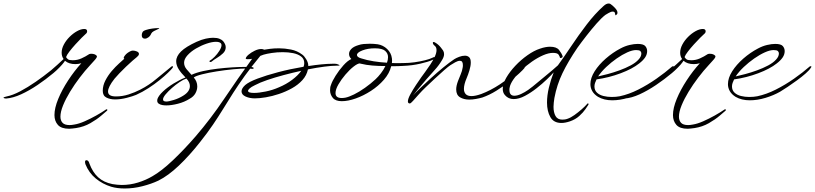

<svg xmlns="http://www.w3.org/2000/svg" viewBox="-96 -558 4639 1093"><path d="M298 175Q253 175 233.5 153Q214 131 214 97Q214 57 235.5 5Q257 -47 292 -100.5Q327 -154 367 -198Q349 -193 333 -193Q296 -193 274 -212L267 -202Q260 -192 242.5 -174Q225 -156 208 -142Q165 -106 117.5 -74Q70 -42 24 -21Q-22 0 -62 3Q-66 3 -71 1.5Q-76 0 -76 -2Q-76 -5 -58 -9Q-23 -16 19.5 -38.5Q62 -61 107.5 -92.5Q153 -124 195 -158Q212 -172 231.5 -190Q251 -208 266 -222Q255 -237 255 -258Q255 -281 267.5 -304.5Q280 -328 300 -348Q320 -368 342.5 -380.5Q365 -393 384 -393Q400 -393 400 -380Q400 -371 392 -365Q385 -359 368.5 -342.5Q352 -326 333 -305Q314 -284 299 -264.5Q284 -245 280 -233Q284 -226 291 -220.5Q298 -215 318 -215Q344 -215 367.5 -225.5Q391 -236 412 -250Q418 -252 423 -252Q445 -252 455 -240Q459 -234 445 -218Q431 -202 417 -187Q388 -156 358 -116.5Q328 -77 303 -36Q278 5 263 42Q248 79 248 106Q248 128 260 141Q272 154 300 154Q312 154 327 151Q353 147 386 132.5Q419 118 452 99.5Q485 81 508 65Q510 64 512 64Q515 64 515 68Q515 72 511 74Q504 80 479.5 101Q455 122 418.5 143Q382 164 337 171Q327 172 317 173.5Q307 175 298 175Z M729 -338Q711 -338 711 -358Q711 -366 715 -374Q718 -382 735 -387.5Q752 -393 771.5 -395.5Q791 -398 802 -398Q811 -398 811 -397Q811 -395 801 -391Q791 -387 780 -381Q769 -375 765 -367Q760 -354 749.5 -346Q739 -338 729 -338ZM559 8Q531 8 510 -2.5Q489 -13 489 -41Q489 -71 504 -100Q519 -129 540 -153.5Q561 -178 581.5 -196.5Q602 -215 612 -224Q603 -226 615 -242Q627 -258 650 -268Q656 -270 661 -270Q672 -270 683.5 -265Q695 -260 695 -251Q695 -246 691 -241Q687 -236 683 -233Q675 -227 658 -212Q641 -197 621 -178Q601 -159 583.5 -140.5Q566 -122 556 -110Q519 -63 519 -37Q519 -9 564 -9Q601 -9 636.5 -20.5Q672 -32 703 -48Q752 -73 794 -108.5Q836 -144 881 -180Q883 -181 886 -181Q889 -181 889 -178Q889 -175 885 -170Q879 -162 860 -143.5Q841 -125 812.5 -102Q784 -79 749.5 -56.5Q715 -34 679 -18Q660 -10 625.5 -1Q591 8 559 8Z M851 42Q845 42 839 41.5Q833 41 828 40Q816 38 807.5 32Q799 26 799 15Q799 9 800 6Q807 -14 832 -37.5Q857 -61 892 -82.5Q927 -104 960 -117Q935 -142 921 -164.5Q907 -187 907 -209Q907 -238 934.5 -265Q962 -292 1023 -320Q1052 -333 1075.5 -338Q1099 -343 1117 -343Q1140 -343 1154 -337Q1168 -331 1174 -324Q1189 -306 1189 -289Q1189 -269 1173 -254Q1157 -239 1138.5 -228Q1120 -217 1111 -209Q1107 -205 1102 -205Q1098 -205 1096.5 -208Q1095 -211 1099 -213Q1110 -219 1125.5 -234.5Q1141 -250 1153 -269Q1165 -288 1165 -301Q1165 -308 1161 -312Q1153 -320 1133 -320Q1111 -320 1080 -309.5Q1049 -299 1020 -282Q991 -265 971.5 -243.5Q952 -222 952 -201Q952 -181 966 -164Q980 -147 994 -132Q1022 -145 1061 -153.5Q1100 -162 1143 -167Q1186 -172 1225.5 -174.5Q1265 -177 1295 -177Q1312 -177 1324 -177Q1336 -177 1343 -175Q1348 -173 1348 -171Q1348 -166 1342 -166Q1335 -166 1327.5 -167Q1320 -168 1309 -168Q1276 -168 1230 -163.5Q1184 -159 1137 -151.5Q1090 -144 1054.5 -135Q1019 -126 1007 -117Q1027 -94 1027 -66Q1027 -46 1016.5 -27Q1006 -8 984 4Q954 23 917 32.5Q880 42 851 42ZM851 20Q864 20 893.5 11Q923 2 948 -14Q985 -37 985 -68Q985 -90 965 -111Q949 -106 926.5 -91Q904 -76 882.5 -57Q861 -38 846.5 -20.5Q832 -3 832 8Q832 20 851 20Z M614 515Q571 515 537 505Q488 490 449 458Q410 426 390 376Q388 368 388 365Q388 354 396 354Q408 354 413 373Q431 422 462.5 451Q494 480 544 490Q558 492 571 493.5Q584 495 597 495Q645 495 690 481Q735 467 772 445Q823 416 887 355.5Q951 295 1017 219Q1104 118 1180.5 4Q1257 -110 1339 -223Q1332 -222 1325 -221.5Q1318 -221 1313 -221Q1303 -221 1303 -225Q1304 -234 1318.5 -246.5Q1333 -259 1353.5 -269Q1374 -279 1391 -279Q1401 -279 1408 -275Q1418 -277 1441 -280Q1464 -283 1493 -283Q1525 -283 1560.5 -276Q1596 -269 1625 -247Q1636 -239 1647 -221Q1658 -203 1659 -186V-182Q1698 -188 1733.5 -191.5Q1769 -195 1794 -195Q1803 -195 1811 -195Q1819 -195 1824 -193Q1826 -192 1831.5 -190Q1837 -188 1837 -186Q1837 -185 1833 -184.5Q1829 -184 1818 -184Q1793 -184 1750 -178.5Q1707 -173 1657 -163Q1650 -129 1625.5 -102Q1601 -75 1566 -55.5Q1531 -36 1492 -23Q1453 -10 1417 -4Q1381 2 1355 2Q1325 2 1302 -8.5Q1279 -19 1279 -38Q1279 -46 1284 -55Q1289 -64 1300 -74Q1321 -92 1370 -110.5Q1419 -129 1487 -147Q1555 -165 1632 -178Q1636 -187 1636 -199Q1636 -223 1618 -236.5Q1600 -250 1572.5 -255.5Q1545 -261 1514 -261Q1481 -261 1451.5 -256.5Q1422 -252 1405 -247L1386 -240Q1334 -177 1297 -125.5Q1260 -74 1231 -28.5Q1202 17 1175 61Q1148 105 1116.5 151.5Q1085 198 1042 252Q983 327 922.5 384.5Q862 442 806 470Q766 489 715 502Q664 515 614 515ZM1350 -29Q1377 -29 1416.5 -37Q1456 -45 1492 -61Q1533 -78 1567 -103.5Q1601 -129 1619 -155Q1569 -144 1518.5 -130.5Q1468 -117 1425.5 -102.5Q1383 -88 1355 -73Q1334 -63 1325 -54.5Q1316 -46 1316 -41Q1316 -29 1350 -29Z M1850 18Q1814 18 1798.5 -1Q1783 -20 1783 -44Q1783 -52 1784 -59.5Q1785 -67 1788 -74Q1795 -96 1814.5 -127Q1834 -158 1858.5 -185.5Q1883 -213 1904 -222Q1891 -235 1891 -251Q1891 -266 1904 -279.5Q1917 -293 1944 -301Q1958 -306 1974.5 -307.5Q1991 -309 2009 -309Q2032 -309 2054 -306Q2085 -301 2108 -279Q2131 -257 2135 -226Q2137 -213 2135 -199Q2152 -198 2169 -198.5Q2186 -199 2201 -199Q2231 -199 2263.5 -203.5Q2296 -208 2323.5 -215Q2351 -222 2365 -229Q2372 -233 2376 -233Q2380 -233 2380 -230Q2380 -223 2364 -216Q2342 -206 2296.5 -195.5Q2251 -185 2201 -183Q2188 -182 2170 -181.5Q2152 -181 2131 -181Q2121 -140 2089.5 -104Q2058 -68 2015.5 -40.5Q1973 -13 1929 2.5Q1885 18 1850 18ZM2107 -201Q2113 -218 2113 -233Q2113 -254 2096.5 -268.5Q2080 -283 2038 -283Q1998 -283 1967 -271Q1936 -259 1936 -245Q1936 -233 1959 -226Q1993 -215 2031.5 -209Q2070 -203 2107 -201ZM1849 0Q1854 0 1859 -0.5Q1864 -1 1870 -2Q1890 -6 1919.5 -20.5Q1949 -35 1981.5 -58Q2014 -81 2042 -107Q2057 -121 2072.5 -141Q2088 -161 2098 -182Q2058 -182 2023 -185Q1988 -188 1960 -195Q1959 -194 1956 -196Q1954 -196 1953 -197Q1940 -197 1917 -179Q1894 -161 1870.5 -133.5Q1847 -106 1830.5 -77.5Q1814 -49 1814 -28Q1814 0 1849 0Z M2237 31Q2226 31 2226 19Q2226 5 2240 -21Q2254 -47 2272 -74Q2290 -101 2302 -118Q2310 -129 2324 -148Q2338 -167 2353 -189.5Q2368 -212 2378.5 -234Q2389 -256 2389 -273Q2389 -290 2378 -298Q2368 -306 2368 -315Q2368 -319 2372 -319Q2377 -319 2384 -314Q2391 -310 2399 -303Q2407 -296 2414 -287Q2420 -280 2426 -271Q2432 -262 2432 -250Q2432 -235 2421 -217Q2403 -186 2379 -160Q2355 -134 2330 -105Q2303 -74 2281.5 -47.5Q2260 -21 2255 -14Q2267 -28 2294.5 -54.5Q2322 -81 2357 -113Q2392 -145 2427.5 -174Q2463 -203 2490 -221Q2501 -228 2518 -234.5Q2535 -241 2551 -241Q2565 -241 2574.5 -232.5Q2584 -224 2584 -202Q2584 -183 2576.5 -158Q2569 -133 2560 -112Q2553 -96 2549 -80.5Q2545 -65 2545 -52Q2545 -33 2555.5 -22Q2566 -11 2588 -11Q2610 -11 2644 -23Q2697 -43 2750 -78Q2803 -113 2846 -149Q2857 -158 2866 -164Q2875 -170 2885 -180Q2887 -181 2889 -181Q2892 -181 2892 -178Q2892 -175 2889 -170Q2883 -162 2860 -140.5Q2837 -119 2803 -92.5Q2769 -66 2729.5 -41.5Q2690 -17 2650 -3Q2632 2 2612.5 5.5Q2593 9 2575 9Q2545 9 2523 -4Q2501 -17 2501 -49Q2501 -69 2511 -96Q2518 -115 2526.5 -134.5Q2535 -154 2538 -174Q2539 -178 2539 -181.5Q2539 -185 2539 -188Q2539 -212 2522 -212Q2511 -212 2495.5 -203.5Q2480 -195 2468 -187Q2457 -180 2432.5 -158.5Q2408 -137 2380 -111Q2352 -85 2327 -61Q2306 -41 2287 -19.5Q2268 2 2255 16.5Q2242 31 2237 31Z M3100 142Q3056 142 3037 108.5Q3018 75 3018 26Q3018 -14 3028.5 -58.5Q3039 -103 3056 -146Q3043 -131 3017 -106Q2991 -81 2958.5 -55.5Q2926 -30 2892 -12Q2858 6 2828 6Q2798 6 2779 -16Q2766 -30 2766 -52Q2766 -81 2786 -115.5Q2806 -150 2837.5 -183.5Q2869 -217 2906.5 -243.5Q2944 -270 2978 -281Q2995 -287 3009.5 -289.5Q3024 -292 3035 -292Q3072 -292 3086.5 -273.5Q3101 -255 3107 -238V-237Q3107 -231 3099 -228.5Q3091 -226 3091 -232Q3091 -235 3084.5 -246Q3078 -257 3052 -257Q3027 -257 2996 -243.5Q2965 -230 2932.5 -207.5Q2900 -185 2872.5 -158.5Q2845 -132 2826.5 -105.5Q2808 -79 2805 -58Q2804 -55 2804 -52Q2804 -49 2804 -46Q2804 -13 2832 -13Q2849 -13 2870.5 -23Q2892 -33 2910.5 -46Q2929 -59 2937 -66Q2969 -93 3009 -125.5Q3049 -158 3080 -186Q3115 -234 3156 -295.5Q3197 -357 3243.5 -418Q3290 -479 3340 -524Q3355 -538 3369 -538Q3377 -538 3381 -534Q3395 -524 3407 -510.5Q3419 -497 3419 -486Q3419 -480 3417 -478Q3411 -471 3409 -471Q3407 -471 3406.5 -474.5Q3406 -478 3405 -482Q3404 -492 3392 -492Q3382 -492 3368.5 -484Q3355 -476 3350 -473Q3328 -456 3299.5 -423.5Q3271 -391 3242.5 -354.5Q3214 -318 3191 -286Q3138 -208 3106 -141.5Q3074 -75 3060 0Q3058 13 3056.5 26Q3055 39 3055 50Q3055 82 3066.5 102.5Q3078 123 3105 123Q3112 123 3119.5 122Q3127 121 3135 118Q3153 112 3174 97Q3195 82 3215 64.5Q3235 47 3248 32Q3250 30 3251 30Q3253 30 3254 33.5Q3255 37 3253 39Q3250 44 3237 63Q3224 82 3202 102Q3180 122 3148 133Q3121 142 3100 142Z M3389 13Q3366 13 3345.5 8Q3325 3 3308 -7Q3286 -21 3275.5 -39.5Q3265 -58 3265 -79Q3265 -114 3289 -152Q3313 -190 3352.5 -224.5Q3392 -259 3436 -282Q3462 -296 3488 -302Q3514 -308 3534 -308Q3567 -308 3577.5 -295.5Q3588 -283 3588 -267Q3588 -248 3576.5 -231Q3565 -214 3543 -197Q3504 -166 3437.5 -141Q3371 -116 3300 -106Q3295 -96 3291.5 -86Q3288 -76 3288 -66Q3288 -44 3302.5 -30.5Q3317 -17 3339.5 -11.5Q3362 -6 3386 -6Q3398 -6 3410 -7Q3422 -8 3432 -10Q3484 -21 3537.5 -48Q3591 -75 3641 -110Q3691 -145 3731 -180Q3733 -181 3736 -181Q3740 -181 3740 -179Q3740 -176 3736 -171Q3729 -159 3707.5 -140Q3686 -121 3658.5 -101Q3631 -81 3605 -63.5Q3579 -46 3562 -36Q3525 -15 3479 -1Q3433 13 3389 13ZM3309 -123Q3332 -128 3364 -136.5Q3396 -145 3430.5 -157.5Q3465 -170 3494 -185.5Q3523 -201 3539 -219Q3555 -236 3555 -254Q3555 -262 3549 -267.5Q3543 -273 3525 -273Q3504 -273 3475 -260Q3446 -247 3414.5 -225Q3383 -203 3355 -176.5Q3327 -150 3309 -123Z M3819 175Q3774 175 3754.5 153Q3735 131 3735 97Q3735 57 3756.5 5Q3778 -47 3813 -100.5Q3848 -154 3888 -198Q3870 -193 3854 -193Q3817 -193 3795 -212L3788 -202Q3781 -192 3763.5 -174Q3746 -156 3729 -142Q3686 -106 3638.5 -74Q3591 -42 3545 -21Q3499 0 3459 3Q3455 3 3450 1.5Q3445 0 3445 -2Q3445 -5 3463 -9Q3498 -16 3540.5 -38.5Q3583 -61 3628.5 -92.5Q3674 -124 3716 -158Q3733 -172 3752.5 -190Q3772 -208 3787 -222Q3776 -237 3776 -258Q3776 -281 3788.5 -304.5Q3801 -328 3821 -348Q3841 -368 3863.5 -380.5Q3886 -393 3905 -393Q3921 -393 3921 -380Q3921 -371 3913 -365Q3906 -359 3889.5 -342.5Q3873 -326 3854 -305Q3835 -284 3820 -264.5Q3805 -245 3801 -233Q3805 -226 3812 -220.5Q3819 -215 3839 -215Q3865 -215 3888.5 -225.5Q3912 -236 3933 -250Q3939 -252 3944 -252Q3966 -252 3976 -240Q3980 -234 3966 -218Q3952 -202 3938 -187Q3909 -156 3879 -116.5Q3849 -77 3824 -36Q3799 5 3784 42Q3769 79 3769 106Q3769 128 3781 141Q3793 154 3821 154Q3833 154 3848 151Q3874 147 3907 132.5Q3940 118 3973 99.5Q4006 81 4029 65Q4031 64 4033 64Q4036 64 4036 68Q4036 72 4032 74Q4025 80 4000.5 101Q3976 122 3939.5 143Q3903 164 3858 171Q3848 172 3838 173.5Q3828 175 3819 175Z M4172 13Q4149 13 4128.5 8Q4108 3 4091 -7Q4069 -21 4058.5 -39.5Q4048 -58 4048 -79Q4048 -114 4072 -152Q4096 -190 4135.5 -224.5Q4175 -259 4219 -282Q4245 -296 4271 -302Q4297 -308 4317 -308Q4350 -308 4360.5 -295.5Q4371 -283 4371 -267Q4371 -248 4359.5 -231Q4348 -214 4326 -197Q4287 -166 4220.5 -141Q4154 -116 4083 -106Q4078 -96 4074.5 -86Q4071 -76 4071 -66Q4071 -44 4085.5 -30.5Q4100 -17 4122.5 -11.5Q4145 -6 4169 -6Q4181 -6 4193 -7Q4205 -8 4215 -10Q4267 -21 4320.5 -48Q4374 -75 4424 -110Q4474 -145 4514 -180Q4516 -181 4519 -181Q4523 -181 4523 -179Q4523 -176 4519 -171Q4512 -159 4490.5 -140Q4469 -121 4441.5 -101Q4414 -81 4388 -63.5Q4362 -46 4345 -36Q4308 -15 4262 -1Q4216 13 4172 13ZM4092 -123Q4115 -128 4147 -136.5Q4179 -145 4213.5 -157.5Q4248 -170 4277 -185.5Q4306 -201 4322 -219Q4338 -236 4338 -254Q4338 -262 4332 -267.5Q4326 -273 4308 -273Q4287 -273 4258 -260Q4229 -247 4197.5 -225Q4166 -203 4138 -176.5Q4110 -150 4092 -123Z"/></svg>

Font: WindSong
Style: Regular
Weight: 400
Designer: Robert E. Leuschke
Foundry: Robert E. Leuschke
Version: Version 1.010; ttfautohint (v1.8.3)